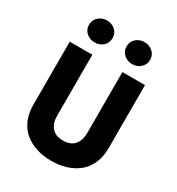

<svg xmlns="http://www.w3.org/2000/svg" viewBox="-223 -1078 1146 1244"><g transform="rotate(30 350.5 -455.5)"><path d="M69 -700V-230Q69 -164 90.5 -115Q112 -66 150.5 -34.5Q189 -3 240 13Q291 29 350 29Q409 29 460.5 13Q512 -3 550.5 -34.5Q589 -66 610.5 -115Q632 -164 632 -230V-700H463V-242Q463 -189 435 -156Q407 -123 350 -123Q294 -123 266 -156Q238 -189 238 -242V-700ZM403 -858Q403 -822 428.5 -799Q454 -776 491 -776Q527 -776 553 -799Q579 -822 579 -858Q579 -894 553 -917Q527 -940 491 -940Q454 -940 428.5 -917Q403 -894 403 -858ZM122 -858Q122 -822 148 -799Q174 -776 210 -776Q247 -776 272.5 -799Q298 -822 298 -858Q298 -894 272.5 -917Q247 -940 210 -940Q174 -940 148 -917Q122 -894 122 -858Z"/></g></svg>

Font: Jost
Style: Bold
Weight: 700
Version: Version 3.710